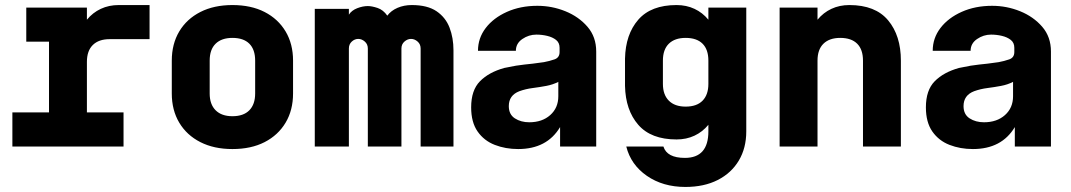

<svg xmlns="http://www.w3.org/2000/svg" viewBox="-20 -580 4240 760"><path d="M29 0V-135H174V-415H84V-550H324V-502Q347 -530 379 -545Q411 -560 450 -560H572V-425H414Q371 -425 347.5 -402Q324 -379 324 -335V-135H469V0Z M900 10Q827 10 773 -17.5Q719 -45 689.5 -94.5Q660 -144 660 -210V-340Q660 -406 689.5 -455.5Q719 -505 773 -532.5Q827 -560 900 -560Q974 -560 1027.5 -532.5Q1081 -505 1110.5 -455.5Q1140 -406 1140 -340V-210Q1140 -144 1110.5 -94.5Q1081 -45 1027.5 -17.5Q974 10 900 10ZM900 -120Q944 -120 967 -143.5Q990 -167 990 -210V-340Q990 -384 967 -407Q944 -430 900 -430Q857 -430 833.5 -407Q810 -384 810 -340V-210Q810 -167 833.5 -143.5Q857 -120 900 -120Z M1226 0V-545H1361V-522Q1372 -539 1394 -547.5Q1416 -556 1436 -556Q1452 -556 1474.5 -548.5Q1497 -541 1513 -518Q1528 -538 1553.5 -549Q1579 -560 1610 -560Q1672 -560 1708 -535.5Q1744 -511 1759.5 -470.5Q1775 -430 1775 -381V0H1645V-388Q1645 -405 1633 -415.5Q1621 -426 1607 -426Q1593 -426 1581 -415.5Q1569 -405 1569 -388V0H1436V-388Q1436 -405 1424 -415.5Q1412 -426 1398 -426Q1384 -426 1372.5 -415.5Q1361 -405 1361 -388V0Z M2031 10Q1981 10 1938.5 -6.5Q1896 -23 1870.5 -59.5Q1845 -96 1845 -155Q1845 -223 1880 -258.5Q1915 -294 1976 -311Q2004 -317 2022.5 -320Q2041 -323 2056 -324.5Q2071 -326 2088.5 -328Q2106 -330 2133 -334Q2155 -338 2175 -345Q2195 -352 2195 -374V-376V-391Q2195 -411 2181 -422Q2167 -433 2146 -438Q2125 -443 2103 -443Q2073 -443 2047.5 -425.5Q2022 -408 2022 -379H1872Q1872 -429 1902.5 -469Q1933 -509 1986.5 -533Q2040 -557 2107 -557Q2165 -557 2218 -535.5Q2271 -514 2305.5 -474Q2340 -434 2340 -376V0H2197V-77Q2145 10 2031 10ZM2075 -96Q2126 -96 2158 -124.5Q2190 -153 2190 -199V-256Q2169 -245 2142.5 -240Q2116 -235 2088.5 -231.5Q2061 -228 2036 -219Q1994 -203 1994 -160Q1994 -127 2018 -111.5Q2042 -96 2075 -96Z M2693 160Q2604 160 2540.5 116Q2477 72 2459 0H2606Q2620 45 2691 45Q2784 45 2784 -60V-86Q2761 -58 2729 -43Q2697 -28 2658 -28Q2557 -28 2506.5 -86Q2456 -144 2454 -240V-348Q2456 -444 2506.5 -502Q2557 -560 2658 -560Q2697 -560 2729 -545Q2761 -530 2784 -502V-550H2934V-60Q2934 6 2904.5 55.5Q2875 105 2821 132.5Q2767 160 2693 160ZM2604 -248Q2604 -205 2627.5 -181.5Q2651 -158 2694 -158Q2738 -158 2761 -181.5Q2784 -205 2784 -248V-340Q2784 -384 2761 -407Q2738 -430 2694 -430Q2651 -430 2627.5 -407Q2604 -384 2604 -340Z M3066 0V-550H3216V-502Q3239 -530 3271 -545Q3303 -560 3342 -560Q3445 -560 3495.5 -499.5Q3546 -439 3546 -340V0H3396V-340Q3396 -384 3373 -407Q3350 -430 3306 -430Q3263 -430 3239.5 -407Q3216 -384 3216 -340V0Z M3831 10Q3781 10 3738.5 -6.5Q3696 -23 3670.5 -59.5Q3645 -96 3645 -155Q3645 -223 3680 -258.5Q3715 -294 3776 -311Q3804 -317 3822.5 -320Q3841 -323 3856 -324.5Q3871 -326 3888.5 -328Q3906 -330 3933 -334Q3955 -338 3975 -345Q3995 -352 3995 -374V-376V-391Q3995 -411 3981 -422Q3967 -433 3946 -438Q3925 -443 3903 -443Q3873 -443 3847.5 -425.5Q3822 -408 3822 -379H3672Q3672 -429 3702.5 -469Q3733 -509 3786.5 -533Q3840 -557 3907 -557Q3965 -557 4018 -535.5Q4071 -514 4105.5 -474Q4140 -434 4140 -376V0H3997V-77Q3945 10 3831 10ZM3875 -96Q3926 -96 3958 -124.5Q3990 -153 3990 -199V-256Q3969 -245 3942.5 -240Q3916 -235 3888.5 -231.5Q3861 -228 3836 -219Q3794 -203 3794 -160Q3794 -127 3818 -111.5Q3842 -96 3875 -96Z"/></svg>

Font: Tiny ExtraBold
Style: Regular
Weight: 800
Designer: Philipp Nurullin, Konstantin Bulenkov
Foundry: JetBrains
Version: Version 2.251; ttfautohint (v1.8.4.7-5d5b)